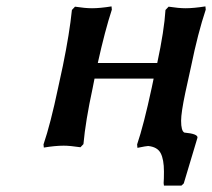

<svg xmlns="http://www.w3.org/2000/svg" viewBox="-20 -456 664 601"><path d="M455.1 -182.1 460.9 -210H275.9Q275.4 -207.5 273.2 -196.5Q271 -185.5 270 -180.2Q247.6 -76.7 241.2 -4.9L231.9 4.9Q198.7 0 179.2 0Q153.3 0 117.2 5.9L116.2 -3.9Q138.2 -68.4 162.1 -182.1L176.8 -250Q197.8 -352.5 205.1 -424.8L214.8 -435.1Q246.6 -430.2 268.1 -430.2Q293 -430.2 329.1 -436L330.1 -425.8Q308.6 -360.4 286.1 -258.8H472.2Q494.1 -360.8 498 -424.8L507.8 -435.1Q539.6 -430.2 561 -430.2Q585.9 -430.2 623 -436L624 -425.8Q599.6 -353 578.1 -248L560.1 -166Q546.9 -103.5 546.9 -78.1Q546.9 -45.9 557.1 -41Q600.1 -37.1 598.1 -24.9L555.2 118.2L547.9 125H493.2L492.2 117.2Q493.2 105 493.2 81.1Q493.2 43 482.9 23.4Q472.7 3.9 443.8 1Q438.5 1 410.2 6.8L409.2 -3.9Q429.7 -64 455.1 -182.1Z"/></svg>

Font: Linear Smooth
Style: Bold Italic
Weight: 700
Designer: Philipp H. Poll, Flanker
Foundry: Philipp H. Poll, reworked by Flanker
Version: Version 1.061 | FøM Fix